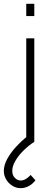

<svg xmlns="http://www.w3.org/2000/svg" viewBox="-57 -740 279 1002"><path d="M122 -656H80V-720H122ZM122 0H80V-540H122ZM51 242Q27.5 242 7.5 229.5Q-12.5 217 -24.8 196.5Q-37 176 -37 152Q-37 122 -19.5 89.8Q-2 57.5 27 26Q56 -5.5 91 -33L122 0Q91.5 20 65.2 46Q39 72 23 99.8Q7 127.5 7 152Q7 174.5 20.5 188.2Q34 202 51 202Q64.5 202 78.2 193.8Q92 185.5 103 173L128 201Q111.5 222 91.5 232Q71.5 242 51 242Z"/></svg>

Font: Manrope Variable Light
Style: Regular
Weight: 200
Designer: Mikhail Sharanda
Foundry: Mikhail Sharanda
Version: Version 4.505